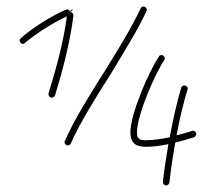

<svg xmlns="http://www.w3.org/2000/svg" viewBox="-20 -357 649 586"><path d="M187 87C191 87 195 84 196 81C224 18 270 -56 316 -128C358 -198 401 -266 427 -323C428 -324 428 -326 428 -327C428 -332 424 -337 418 -337C414 -337 410 -334 409 -331C383 -275 342 -208 299 -139C253 -66 206 9 178 73C177 74 177 76 177 77C177 82 182 87 187 87ZM138 -59C142 -59 146 -62 148 -66C176 -158 195 -236 204 -309C204 -315 202 -319 195 -320L202 -327L201 -328C200 -329 198 -327 193 -322C190 -328 186 -330 180 -327C137 -308 83 -275 44 -241V-240C41 -239 40 -236 40 -233C40 -228 44 -223 50 -223C52 -223 55 -224 56 -226C94 -257 142 -288 184 -307C175 -237 156 -162 128 -72C128 -71 128 -70 128 -69C128 -64 132 -59 138 -59ZM487 209C492 209 496 205 497 200C502 156 508 116 515 78C540 72 562 65 572 62C576 60 579 56 579 52C579 46 574 42 569 42C568 42 566 42 565 43C557 46 539 51 519 56C528 6 539 -39 552 -83C553 -84 553 -85 553 -86C553 -92 548 -96 543 -96C538 -96 534 -93 533 -89C519 -41 508 7 498 62C473 67 448 71 427 71C406 71 398 68 398 47C398 -5 452 -130 481 -173C482 -175 483 -177 483 -179C483 -184 478 -189 473 -189C470 -189 466 -187 465 -185V-184C434 -139 378 -9 378 47C378 86 402 91 427 91C446 91 470 88 494 83C488 118 482 156 477 198V199C477 204 482 209 487 209Z"/></svg>

Font: Mistral SingleLine Outline
Style: Regular
Weight: 300
Designer: François Chastanet, Élisa Garzelli, Anais Alves, Morgane Autin
Foundry: institut supérieur des arts et du design Toulouse / isdaT
Version: Version 1.000;Glyphs 3.3 (3337)